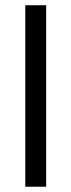

<svg xmlns="http://www.w3.org/2000/svg" viewBox="-20 -707 268 727"><path d="M75.8 0H154.8V-687.2H75.8Z"/></svg>

Font: Secuela Light
Style: Regular
Weight: 300
Designer: Fernando Haro
Foundry: deFharo
Version: Version 1.708